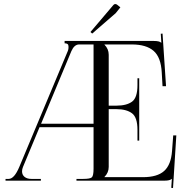

<svg xmlns="http://www.w3.org/2000/svg" viewBox="-20 -908 931 965"><path d="M443.4 -739.3 434.6 -747.1 549.8 -882.8Q553.7 -887.7 559.6 -887.7Q564.5 -887.7 569.3 -883.8L585 -871.1L561.5 -841.8ZM450.2 -684.6H377.9Q353.5 -684.6 338.9 -651.4L186.5 -286.1H450.2ZM364.3 0V-8.8H398.4Q433.6 -8.8 441.9 -17.1Q450.2 -25.4 450.2 -60.5V-268.6H178.7L95.7 -69.3Q90.8 -57.6 90.8 -46.9Q90.8 -29.3 103.5 -19Q116.2 -8.8 137.7 -8.8H185.5V0H7.8V-8.8H23.4Q51.8 -8.8 77.1 -69.3L320.3 -650.4Q325.2 -661.1 324.2 -675.8Q324.2 -690.4 304.7 -690.4V-702.1H753.9Q781.2 -702.1 790 -693.4H791L788.1 -738.3L796.9 -739.3L814.5 -474.6H796.9L793 -543Q789.1 -620.1 752 -652.3Q714.8 -684.6 642.6 -684.6H504.9V-683.6Q526.4 -662.1 526.4 -632.8V-377H565.4Q616.2 -377 643.6 -397Q670.9 -417 670.9 -480.5V-514.6H679.7V-201.2H670.9V-254.9Q670.9 -318.4 643.1 -338.9Q615.2 -359.4 565.4 -359.4H526.4V-69.3Q526.4 -40 504.9 -18.6V-17.6H699.2Q770.5 -17.6 805.2 -48.8Q839.8 -80.1 844.7 -149.4L850.6 -227.5H866.2L849.6 37.1L840.8 36.1L843.8 -8.8H842.8Q834 0 806.6 0Z"/></svg>

Font: FoglihtenNo07
Style: Regular
Weight: 500
Designer: gluk (gluksza@wp.pl)
Foundry: gluk (gluksza@wp.pl)
Version: Version 0.871